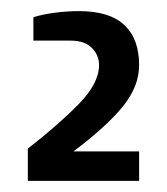

<svg xmlns="http://www.w3.org/2000/svg" viewBox="-20 -725 300 345"><path d="M30 -400V-458Q83 -499 120.5 -537Q158 -575 158 -608Q158 -626 145 -639Q132 -652 107 -652H40V-694Q55 -699 77.5 -702Q100 -705 122 -705Q177 -705 203.5 -680Q230 -655 230 -608Q230 -570 201 -534Q172 -498 112 -453H230V-400Z"/></svg>

Font: Cuprum Medium
Style: Regular
Weight: 500
Designer: Jovanny Lemonad
Foundry: Jovanny Lemonad
Version: Version 3.000